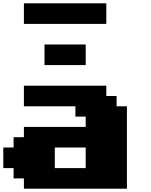

<svg xmlns="http://www.w3.org/2000/svg" viewBox="-20 -1145 915 1165"><path d="M125 0H750V-500H687.5V-562.5H625V-625H125V-500H437.5V-437.5H500V-375H125V-312.5H62.5V-250H0V-125H62.5V-62.5H125ZM500 -125H312.5V-250H500ZM250 -750H500V-875H250ZM125 -1000H625V-1125H125Z"/></svg>

Font: Faithful 32x
Style: Bold
Weight: 400
Foundry: Faithful Resource Pack
Version: Version 1.0; January 27, 2023